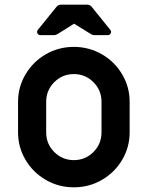

<svg xmlns="http://www.w3.org/2000/svg" viewBox="-20 -786 632 819"><path d="M57 -221V-352Q57 -415 89 -469Q121 -523 175.5 -554.5Q230 -586 295 -586Q360 -586 414.5 -554.5Q469 -523 501 -469Q533 -415 533 -352V-221Q533 -158 501 -104Q469 -50 414.5 -18.5Q360 13 295 13Q230 13 175.5 -18.5Q121 -50 89 -104Q57 -158 57 -221ZM413 -221V-352Q413 -401 378.5 -435.5Q344 -470 295 -470Q246 -470 211.5 -435.5Q177 -401 177 -352V-221Q177 -172 211.5 -137.5Q246 -103 295 -103Q344 -103 378.5 -137.5Q413 -172 413 -221ZM138 -650Q138 -654 141 -658L221 -757Q228 -766 240 -766H352Q364 -766 371 -757L451 -658Q454 -654 454 -650Q454 -645 450 -640.5Q446 -636 440 -636H383Q377 -636 371 -639Q365 -642 359 -646L296 -685L234 -646Q228 -642 222 -639Q216 -636 210 -636H152Q146 -636 142 -640.5Q138 -645 138 -650Z"/></svg>

Font: Miriam Libre
Style: Bold
Weight: 700
Designer: Michal Sahar
Foundry: Hagilda
Version: Version 1.001